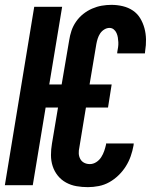

<svg xmlns="http://www.w3.org/2000/svg" viewBox="-24 -763 644 791"><path d="M338 8Q314 8 291 4Q268 0 248 -11Q228 -22 214 -39.5Q200 -57 193 -78.5Q186 -100 186 -124Q186 -148 190 -171L215 -320H164L111 0H-4L117 -735H232L179 -415H230L261 -597Q264 -617 270.5 -636.5Q277 -656 289.5 -674Q302 -692 319 -705.5Q336 -719 355.5 -727.5Q375 -736 395 -739.5Q415 -743 435 -743Q459 -743 482 -737.5Q505 -732 523.5 -719.5Q542 -707 553.5 -688Q565 -669 571 -647Q577 -625 577.5 -601Q578 -577 574 -553L573 -543H459V-548Q461 -558 462.5 -568.5Q464 -579 463.5 -589Q463 -599 461.5 -608.5Q460 -618 456 -627Q452 -636 444.5 -642Q437 -648 427 -648Q416 -648 405.5 -641.5Q395 -635 388.5 -625Q382 -615 378.5 -604Q375 -593 373 -582L345 -415H436L421 -320H330L303 -156Q300 -143 300.5 -131Q301 -119 306.5 -108.5Q312 -98 322.5 -92.5Q333 -87 346 -87Q360 -87 372.5 -95Q385 -103 393 -115.5Q401 -128 405.5 -141.5Q410 -155 413 -168V-172H527L526 -163Q522 -141 514.5 -119.5Q507 -98 494.5 -78Q482 -58 464.5 -41Q447 -24 426.5 -12.5Q406 -1 383 3.5Q360 8 338 8Z"/></svg>

Font: Iosevka Extrabold Extended
Style: Italic
Weight: 800
Width: 7
Italic angle: -9°
Monospace: yes
Designer: Belleve Invis
Foundry: Belleve Invis
Version: Version 32.5.0; ttfautohint (v1.8.4)